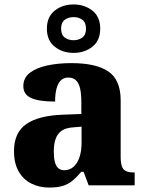

<svg xmlns="http://www.w3.org/2000/svg" viewBox="-20 -834 654 864"><path d="M200 10Q157 10 121 -8Q85 -26 64 -62.5Q43 -99 43 -154Q43 -237 98 -275.5Q153 -314 265 -318L346 -321V-375Q346 -411 340.5 -435.5Q335 -460 322 -472.5Q309 -485 287 -485Q267 -485 254 -472.5Q241 -460 234.5 -436Q228 -412 228 -377Q155 -377 120 -393Q85 -409 85 -446Q85 -484 114.5 -506.5Q144 -529 193 -539.5Q242 -550 301 -550Q412 -550 467.5 -512.5Q523 -475 523 -382V-128Q523 -101 528.5 -85.5Q534 -70 547 -64Q560 -58 582 -58H586V0H379L356 -61H346Q324 -35 304.5 -19.5Q285 -4 261 3Q237 10 200 10ZM269 -68Q293 -68 310.5 -83Q328 -98 337.5 -126Q347 -154 347 -191V-264L310 -261Q277 -259 258 -246Q239 -233 230.5 -209.5Q222 -186 222 -151Q222 -124 227 -105Q232 -86 242.5 -77Q253 -68 269 -68ZM311 -596Q261 -596 226 -624Q191 -652 191 -705Q191 -758 226 -786Q261 -814 311 -814Q361 -814 396 -786Q431 -758 431 -705Q431 -652 396 -624Q361 -596 311 -596ZM311 -653Q334 -653 350.5 -665Q367 -677 367 -705Q367 -733 350.5 -745Q334 -757 311 -757Q288 -757 271.5 -745Q255 -733 255 -705Q255 -677 271.5 -665Q288 -653 311 -653Z"/></svg>

Font: Noto Rashi Hebrew ExtraBold
Style: Regular
Weight: 800
Version: Version 1.006